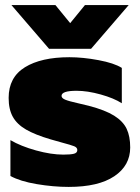

<svg xmlns="http://www.w3.org/2000/svg" viewBox="-20 -720 552 755"><path d="M25 -700H198L256 -629L314 -700H486L338 -528H173ZM21 -28V-169Q62 -145 121.5 -128.5Q181 -112 229 -112Q258 -112 271 -115.5Q284 -119 284 -130Q284 -140 271.5 -145Q259 -150 225 -159L179 -172Q118 -190 82.5 -210.5Q47 -231 30.5 -260.5Q14 -290 14 -335Q14 -416 78 -455.5Q142 -495 253 -495Q306 -495 367.5 -483.5Q429 -472 459 -453V-314Q428 -334 376 -348.5Q324 -363 281 -363Q222 -363 222 -343Q222 -334 236.5 -328Q251 -322 287 -314L329 -304Q394 -287 429 -265Q464 -243 478 -213.5Q492 -184 492 -140Q492 -69 429.5 -27Q367 15 250 15Q190 15 124.5 4Q59 -7 21 -28Z"/></svg>

Font: Prompt ExtraBold
Style: Regular
Weight: 800
Designer: Katatrad Team
Foundry: CadsonDemak
Version: Version 1.001